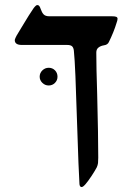

<svg xmlns="http://www.w3.org/2000/svg" viewBox="-20 -548 539 768"><path d="M67.4 -368.2Q39.1 -368.2 39.1 -387.7Q39.1 -390.1 42.5 -397.7Q45.9 -405.3 50.3 -412.1L65.9 -438Q100.1 -495.1 114.3 -515.1Q124 -527.8 128.9 -527.8Q134.3 -527.8 137.2 -523.9Q140.1 -520 143.1 -511.2Q147.5 -498 154.5 -490.5Q161.6 -482.9 177.2 -482.9H427.2Q439.9 -482.9 445.1 -480.7Q450.2 -478.5 450.2 -472.7Q450.2 -466.8 445.8 -455.1Q441.4 -439.9 432.9 -418.7Q424.3 -397.5 415.5 -379.9Q410.6 -368.7 395.5 -366.7Q382.8 -364.7 374 -357.9Q365.2 -351.1 365.2 -337.9Q365.2 -277.8 368.7 -171.9Q373 -2.9 373 82.5Q373 96.2 372.1 104.2Q371.1 112.3 367.2 121.1Q361.3 132.8 346.9 154.8Q332.5 176.8 321.8 189Q312 200.2 306.6 200.2Q299.3 200.2 297.9 189Q294.4 136.2 288.6 -46.9Q284.7 -174.8 281.7 -243.9Q278.8 -313 275.4 -345.7Q273.9 -357.9 268.1 -363Q262.2 -368.2 248.5 -368.2ZM174.8 -206.1Q160.2 -206.1 149.4 -216.6Q138.7 -227.1 138.7 -241.2Q138.7 -255.9 149.4 -266.4Q160.2 -276.9 174.8 -276.9Q189.9 -276.9 200 -266.6Q210 -256.3 210 -241.2Q210 -226.6 199.7 -216.3Q189.5 -206.1 174.8 -206.1Z"/></svg>

Font: David Libre Medium
Style: Regular
Weight: 500
Version: Version 1.000